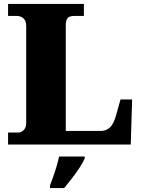

<svg xmlns="http://www.w3.org/2000/svg" viewBox="-20 -734 717 975"><path d="M21 0V-61H74Q88 -61 100.5 -73.5Q113 -86 113 -109V-602Q113 -628 99.5 -640.5Q86 -653 66 -653H21V-714H406V-653H357Q330 -653 322 -640.5Q314 -628 314 -604V-69H492Q519 -69 538.5 -87Q558 -105 571 -154L592 -229H651L644 0ZM234 208Q241 189 250.5 162.5Q260 136 268 108.5Q276 81 280 61H410V71Q401 92 383.5 118.5Q366 145 345 172Q324 199 306 221H234Z"/></svg>

Font: Noto Serif Sinhala Black
Style: Regular
Weight: 900
Designer: Jelle Bosma - Monotype Design Team
Foundry: Monotype Imaging Inc.
Version: Version 2.007; ttfautohint (v1.8.4.7-5d5b)